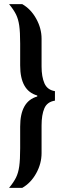

<svg xmlns="http://www.w3.org/2000/svg" viewBox="-20 -763 305 933"><path d="M78 -43V-148Q78 -271 161 -294V-299Q78 -322 78 -445V-551Q78 -607 73.5 -638.5Q69 -670 58 -692.5Q47 -715 24 -743H88Q130 -719 156 -672Q182 -625 182 -575V-440Q182 -390 196 -358Q210 -326 247 -320V-274Q209 -268 195.5 -236.5Q182 -205 182 -153V-19Q182 32 156 79Q130 126 88 150H24Q47 122 58 99.5Q69 77 73.5 45Q78 13 78 -43Z"/></svg>

Font: Saira Ultra Condensed
Style: Bold
Weight: 700
Width: 1
Designer: Hector Gatti with collaboration of the Omnibus-Type team
Foundry: Omnibus-Type
Version: Version 1.001; ttfautohint (v1.8)